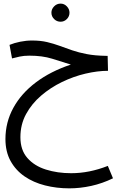

<svg xmlns="http://www.w3.org/2000/svg" viewBox="-20 -638 679 1052"><path d="M359.9 394Q290 394 226.6 377.9Q163.1 361.8 114.5 328.4Q65.9 294.9 37.8 243.9Q9.8 192.9 9.8 124Q9.8 32.2 53 -46.9Q96.2 -126 176.5 -186.5Q256.8 -247.1 368.2 -284.2Q318.8 -299.8 265.4 -316.4Q211.9 -333 141.1 -333Q110.8 -333 88.4 -328.1Q65.9 -323.2 45.9 -317.9L32.2 -392.1Q58.1 -402.8 90.6 -409.4Q123 -416 155.8 -416Q202.1 -416 238 -407.5Q273.9 -398.9 306.4 -387Q338.9 -375 375 -362.5Q411.1 -350.1 455.6 -341.6Q500 -333 561 -332H569.8L571.8 -250Q514.2 -250 448.5 -234.6Q382.8 -219.2 319.8 -188.7Q256.8 -158.2 205.3 -114Q153.8 -69.8 122.8 -12.9Q91.8 43.9 91.8 113.8Q91.8 184.1 129.9 227.5Q168 271 231.4 291Q294.9 311 370.1 311Q469.2 311 570.8 271L599.1 338.9Q541 367.2 480 380.6Q418.9 394 359.9 394ZM312 -519Q291 -519 276.4 -533.7Q261.7 -548.3 261.7 -568.4Q261.7 -587.9 276.4 -603Q291 -618.2 312 -618.2Q332 -618.2 346.4 -603Q360.8 -587.9 360.8 -568.4Q360.8 -548.3 346.4 -533.7Q332 -519 312 -519Z"/></svg>

Font: Kurinto Seri
Style: Regular
Weight: 400
Designer: Kurinto was developed by Clint Goss from a range of fonts that are compatible with the SIL Open Font License Version 1.1
Foundry: Clinton F. Goss
Version: Version 2.196; July 25, 2020